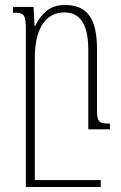

<svg xmlns="http://www.w3.org/2000/svg" viewBox="-20 -520 488 772"><path d="M370 -77V-322C370 -444 332 -500 241 -500C178 -500 146 -464 121 -415H119L115 -492H32V-469C79 -469 84 -463 84 -394V232H385V204H120V-287C120 -418 172 -470 239 -470C309 -470 335 -412 335 -319V0H422V-23C379 -23 370 -29 370 -77Z"/></svg>

Font: Noto Serif Armenian ExtraCondensed ExtraLight
Style: Regular
Weight: 200
Width: 2
Designer: Monotype Design Team
Foundry: Monotype Imaging Inc.
Version: Version 2.008